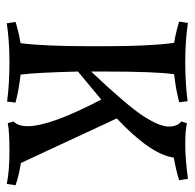

<svg xmlns="http://www.w3.org/2000/svg" viewBox="-24 -545 577 569"><g transform="rotate(90 264.5 -260.5)"><path d="M192 -283V-242Q294 -350 324.5 -397.5Q355 -445 355 -471.5Q355 -498 340 -509L345 -526Q367 -521 408.5 -521Q450 -521 510 -529L514 -503Q491 -495 447 -487Q438 -419 331 -318L463 -34Q505 -27 529 -18L525 8Q488 0 428.5 0Q369 0 345 5L340 -12Q354 -26 354 -54Q354 -121 275 -272Q255 -255 192 -203Q195 -81 201 -33Q246 -28 284 -18L281 7Q229 0 164.5 0Q100 0 49 8L45 -18Q73 -27 108 -33Q117 -105 117 -237V-284Q117 -416 107 -488Q72 -494 44 -503L48 -529Q99 -521 163.5 -521Q228 -521 280 -528L283 -503Q245 -493 200 -488Q192 -434 192 -283Z"/></g></svg>

Font: Almendra SC
Style: Regular
Weight: 400
Designer: Ana Sanfelippo
Foundry: Ana Sanfelippo
Version: Version 1.003